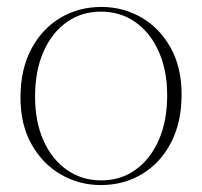

<svg xmlns="http://www.w3.org/2000/svg" viewBox="-20 -523 582 553"><path d="M271.5 -3.5Q327.5 -3.5 370 -33.8Q412.5 -64 437 -119Q461.5 -174 461.5 -248.5Q461.5 -320 437.2 -374.5Q413 -429 370 -459.2Q327 -489.5 270.5 -489.5Q215 -489.5 172.2 -459.2Q129.5 -429 105.2 -374Q81 -319 81 -244.5Q81 -172.5 105.2 -118.2Q129.5 -64 172.5 -33.8Q215.5 -3.5 271.5 -3.5ZM270.5 10Q208 10 155.2 -20.5Q102.5 -51 70.8 -107.5Q39 -164 39 -242Q39 -323 69.8 -381.2Q100.5 -439.5 153.2 -471.2Q206 -503 272 -503Q335 -503 387.5 -472.5Q440 -442 471.5 -385.5Q503 -329 503 -251Q503 -170.5 472.5 -112Q442 -53.5 389.2 -21.8Q336.5 10 270.5 10Z"/></svg>

Font: Newsreader 60pt ExtraLight
Style: Regular
Weight: 250
Designer: Hugues Gentile
Foundry: Production Type
Version: Version 1.003